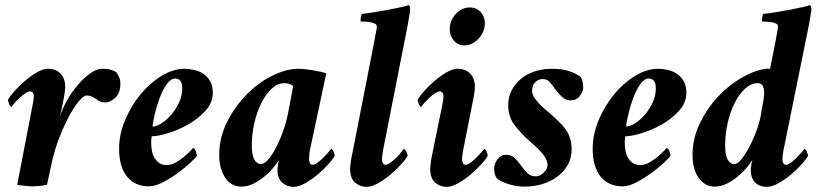

<svg xmlns="http://www.w3.org/2000/svg" viewBox="-20 -720 3196 748"><path d="M167 -452Q147 -452 122.5 -437.5Q98 -423 75.5 -403.5Q53 -384 35 -363.5Q17 -343 11 -331Q11 -326 15.5 -315Q20 -304 25 -304Q26 -306 34.5 -316Q43 -326 54 -336.5Q65 -347 77 -355.5Q89 -364 97 -364Q105 -364 108.5 -357.5Q112 -351 112 -344Q112 -340 110 -327Q108 -314 107 -311L47 0Q52 1 60 2Q68 3 77 4Q86 5 94.5 5.5Q103 6 107 6Q111 6 119 5.5Q127 5 135.5 4Q144 3 151.5 2Q159 1 163 0L183 -92Q194 -140 212 -186Q230 -232 249.5 -268Q269 -304 287.5 -326Q306 -348 317 -348Q329 -348 337.5 -344Q346 -340 353.5 -334.5Q361 -329 369.5 -325Q378 -321 390 -321Q410 -321 429.5 -339.5Q449 -358 449 -394Q449 -408 444 -419.5Q439 -431 433 -439Q420 -446 409.5 -449Q399 -452 377 -452Q357 -452 332 -434.5Q307 -417 283 -389Q259 -361 239.5 -326Q220 -291 211 -256Q211 -256 213 -264.5Q215 -273 217.5 -283.5Q220 -294 222 -305Q224 -316 225 -320Q226 -324 227.5 -332Q229 -340 230.5 -349Q232 -358 233 -366.5Q234 -375 234 -380Q234 -415 215.5 -433.5Q197 -452 167 -452Z M698 -452Q655 -452 609.5 -424.5Q564 -397 527.5 -352.5Q491 -308 467.5 -252.5Q444 -197 444 -141Q444 -70 475 -32Q506 6 560 6Q584 6 614 -9.5Q644 -25 672 -45.5Q700 -66 721 -85.5Q742 -105 747 -113Q747 -118 743 -130.5Q739 -143 732 -143Q731 -142 721 -131.5Q711 -121 696.5 -109Q682 -97 664.5 -87Q647 -77 630 -77Q611 -77 599.5 -85.5Q588 -94 581 -106.5Q574 -119 571.5 -134.5Q569 -150 569 -164Q569 -166 569 -169.5Q569 -173 569.5 -177Q570 -181 570.5 -184.5Q571 -188 571 -189Q594 -189 634 -201Q674 -213 713 -235Q752 -257 780.5 -288.5Q809 -320 809 -359Q809 -385 799 -403Q789 -421 773 -432Q757 -443 737 -447.5Q717 -452 698 -452ZM574 -227Q576 -246 583.5 -277.5Q591 -309 602.5 -339.5Q614 -370 629.5 -392Q645 -414 663 -414Q671 -414 676.5 -410.5Q682 -407 685 -401.5Q688 -396 689 -389Q690 -382 690 -375Q690 -347 677.5 -320.5Q665 -294 647 -273Q629 -252 609 -239.5Q589 -227 574 -227Z M1143 -452Q1095 -452 1040.5 -425Q986 -398 940.5 -351.5Q895 -305 864.5 -244.5Q834 -184 834 -116Q834 -65 856.5 -29Q879 7 921 7Q944 7 966.5 -4Q989 -15 1008.5 -31Q1028 -47 1043.5 -65Q1059 -83 1067 -97Q1066 -94 1065 -89Q1064 -84 1063 -78.5Q1062 -73 1061.5 -67.5Q1061 -62 1061 -58Q1061 -25 1079.5 -8.5Q1098 8 1124 8Q1144 8 1169.5 -6.5Q1195 -21 1218 -40.5Q1241 -60 1259.5 -80.5Q1278 -101 1284 -113Q1284 -118 1279.5 -129Q1275 -140 1270 -140Q1269 -138 1260.5 -128Q1252 -118 1241 -107Q1230 -96 1218 -87Q1206 -78 1198 -78Q1190 -78 1187 -85.5Q1184 -93 1184 -100Q1184 -104 1185 -117Q1186 -130 1187 -133L1251 -434Q1244 -437 1231 -440Q1218 -443 1203 -445.5Q1188 -448 1172.5 -450Q1157 -452 1143 -452ZM1087 -396Q1098 -396 1107.5 -393Q1117 -390 1122 -384L1103 -283Q1096 -246 1083 -209.5Q1070 -173 1055 -144.5Q1040 -116 1025 -98.5Q1010 -81 997 -81Q980 -81 970.5 -99Q961 -117 961 -153Q961 -198 971 -241.5Q981 -285 998.5 -319.5Q1016 -354 1039 -375Q1062 -396 1087 -396Z M1439 -563 1353 -124Q1352 -121 1350.5 -113Q1349 -105 1347.5 -95.5Q1346 -86 1345 -76.9Q1344 -67.9 1344 -62.9Q1344 -25 1363.5 -8.5Q1383 8 1408 8Q1428 8 1453.5 -6.5Q1479 -21 1502 -40.5Q1525 -60 1543.5 -80.5Q1562 -101 1568 -113Q1568 -118 1563 -129Q1558 -140 1553 -140Q1552 -138 1544 -128Q1536 -118 1525 -106.9Q1514 -95.9 1502 -86.9Q1490 -78 1482 -78Q1474 -78 1471 -85.5Q1468 -93 1468 -99.8Q1468 -103.7 1469.5 -115.8Q1471 -128 1472 -133L1565.2 -606.2Q1567.2 -614.9 1569.1 -626.4Q1571 -638 1573 -649.5Q1575 -661 1576.5 -669.5Q1578 -678 1578 -681Q1578 -686 1577 -692Q1576 -698 1572 -700Q1564 -697 1542 -692Q1520 -687 1493 -682Q1466 -677 1438.5 -672.5Q1411 -668 1390 -666Q1387 -663 1385.5 -651Q1384 -639 1386 -636.2Q1392 -636.2 1402.5 -635.7Q1413 -635.2 1423 -633.4Q1433 -631.5 1440.5 -627.8Q1448 -624 1448 -616.8Q1448 -608.7 1444.5 -592.8Q1441 -577 1439 -563Z M1810 -691Q1794 -691 1780 -684Q1766 -677 1755.5 -665.5Q1745 -654 1738.5 -639Q1732 -624 1732 -607Q1732 -581 1748 -562Q1764 -543 1790 -543Q1806 -543 1820 -550.5Q1834 -558 1845 -570Q1856 -582 1862.5 -597.5Q1869 -613 1869 -629Q1869 -655 1852.5 -673Q1836 -691 1810 -691ZM1703 -311 1665 -124Q1664 -121 1662.5 -113Q1661 -105 1659.5 -95.5Q1658 -86 1657 -77Q1656 -68 1656 -63Q1656 -25 1675.5 -8.5Q1695 8 1720 8Q1740 8 1765.5 -6.5Q1791 -21 1814 -40.5Q1837 -60 1855.5 -80.5Q1874 -101 1880 -113Q1880 -118 1875.5 -129Q1871 -140 1866 -140Q1865 -138 1856.5 -128Q1848 -118 1837 -107Q1826 -96 1814 -87Q1802 -78 1794 -78Q1786 -78 1783 -85.5Q1780 -93 1780 -100Q1780 -104 1781.5 -117Q1783 -130 1784 -133L1821 -320Q1822 -324 1823.5 -332Q1825 -340 1826.5 -349Q1828 -358 1829 -366.5Q1830 -375 1830 -380Q1830 -415 1811.5 -433.5Q1793 -452 1763 -452Q1743 -452 1718.5 -437.5Q1694 -423 1671.5 -403.5Q1649 -384 1631 -363.5Q1613 -343 1607 -331Q1607 -326 1611.5 -315Q1616 -304 1621 -304Q1622 -306 1630.5 -316Q1639 -326 1650 -336.5Q1661 -347 1673 -355.5Q1685 -364 1693 -364Q1701 -364 1704.5 -357.5Q1708 -351 1708 -344Q1708 -340 1706 -327Q1704 -314 1703 -311Z M2130 -452Q2093 -452 2062 -441.5Q2031 -431 2008.5 -412Q1986 -393 1973 -367.5Q1960 -342 1960 -312Q1960 -290 1964.5 -274Q1969 -258 1976 -245.5Q1983 -233 1992 -223.5Q2001 -214 2010 -203Q2024 -187 2042 -171.5Q2060 -156 2076 -140.5Q2092 -125 2102.5 -109Q2113 -93 2113 -76Q2113 -69 2109 -61.5Q2105 -54 2098.5 -47.5Q2092 -41 2084 -37Q2076 -33 2068 -33Q2049 -33 2037.5 -43Q2026 -53 2013 -71Q1999 -91 1985.5 -104Q1972 -117 1953 -117Q1931 -117 1918 -99.5Q1905 -82 1905 -62Q1905 -54 1907.5 -43Q1910 -32 1917 -24Q1934 -11 1963.5 -2Q1993 7 2023 7Q2060 7 2093 -3Q2126 -13 2151.5 -32Q2177 -51 2192 -77.5Q2207 -104 2207 -138Q2207 -161 2201.5 -179Q2196 -197 2187.5 -210.5Q2179 -224 2169 -234Q2159 -244 2150 -253Q2136 -267 2119 -281Q2102 -295 2087.5 -309Q2073 -323 2063 -337.5Q2053 -352 2053 -366Q2053 -376 2056 -384.5Q2059 -393 2064.5 -399Q2070 -405 2077.5 -408.5Q2085 -412 2093 -412Q2111 -412 2121 -401Q2131 -390 2141 -375Q2151 -361 2167 -345Q2183 -329 2202 -329Q2226 -329 2239 -346Q2252 -363 2252 -380Q2252 -386 2250 -399.5Q2248 -413 2241 -421Q2224 -434 2197 -443Q2170 -452 2130 -452Z M2543 -452Q2500 -452 2454.5 -424.5Q2409 -397 2372.5 -352.5Q2336 -308 2312.5 -252.5Q2289 -197 2289 -141Q2289 -70 2320 -32Q2351 6 2405 6Q2429 6 2459 -9.5Q2489 -25 2517 -45.5Q2545 -66 2566 -85.5Q2587 -105 2592 -113Q2592 -118 2588 -130.5Q2584 -143 2577 -143Q2576 -142 2566 -131.5Q2556 -121 2541.5 -109Q2527 -97 2509.5 -87Q2492 -77 2475 -77Q2456 -77 2444.5 -85.5Q2433 -94 2426 -106.5Q2419 -119 2416.5 -134.5Q2414 -150 2414 -164Q2414 -166 2414 -169.5Q2414 -173 2414.5 -177Q2415 -181 2415.5 -184.5Q2416 -188 2416 -189Q2439 -189 2479 -201Q2519 -213 2558 -235Q2597 -257 2625.5 -288.5Q2654 -320 2654 -359Q2654 -385 2644 -403Q2634 -421 2618 -432Q2602 -443 2582 -447.5Q2562 -452 2543 -452ZM2419 -227Q2421 -246 2428.5 -277.5Q2436 -309 2447.5 -339.5Q2459 -370 2474.5 -392Q2490 -414 2508 -414Q2516 -414 2521.5 -410.5Q2527 -407 2530 -401.5Q2533 -396 2534 -389Q2535 -382 2535 -375Q2535 -347 2522.5 -320.5Q2510 -294 2492 -273Q2474 -252 2454 -239.5Q2434 -227 2419 -227Z M2841 -81Q2824 -81 2814.5 -99Q2805 -117 2805 -153Q2805 -198 2815 -241.5Q2825 -285 2842.5 -319.5Q2860 -354 2883 -375Q2906 -396 2931 -396Q2944 -396 2950.5 -387Q2957 -378 2957 -355Q2957 -350 2955.5 -338Q2954 -326 2951.5 -314Q2949 -302 2947.5 -292.5Q2946 -283 2946 -283Q2942 -253 2929.5 -217.5Q2917 -182 2901.5 -152Q2886 -122 2870 -101.5Q2854 -81 2841 -81ZM2765 7Q2788 7 2810.5 -4Q2833 -15 2852.5 -31Q2872 -47 2887.5 -65Q2903 -83 2911 -97Q2910 -94 2909 -88.5Q2908 -83 2907 -77.5Q2906 -72 2905.5 -66.5Q2905 -61 2905 -58Q2905 -26 2922 -9Q2939 8 2968 8Q2988 8 3013.5 -6.5Q3039 -21 3062 -40.5Q3085 -60 3103.5 -80.5Q3122 -101 3128 -113Q3128 -118 3123.5 -129Q3119 -140 3114 -140Q3113 -138 3104.5 -128Q3096 -118 3085 -107Q3074 -96 3062 -87Q3050 -78 3042 -78Q3034 -78 3031 -85.5Q3028 -93 3028 -100Q3028 -104 3029.5 -117Q3031 -130 3032 -133L3128 -606Q3130 -615 3132 -626.5Q3134 -638 3136 -649.5Q3138 -661 3139.5 -669.5Q3141 -678 3141 -681Q3141 -686 3140 -692Q3139 -698 3135 -700Q3127 -697 3105.5 -692Q3084 -687 3057 -682Q3030 -677 3002.5 -672.5Q2975 -668 2954 -666Q2951 -663 2949.5 -651Q2948 -639 2950 -636Q2956 -636 2966.5 -635.5Q2977 -635 2986.5 -633.5Q2996 -632 3003.5 -628Q3011 -624 3011 -617Q3011 -609 3007.5 -593Q3004 -577 3002 -563Q2997 -539 2993 -517Q2989 -498 2985.5 -479.5Q2982 -461 2980 -452Q2975 -452 2971.5 -452.5Q2968 -453 2963 -452Q2916 -445 2865.5 -415Q2815 -385 2773.5 -339.5Q2732 -294 2705 -236.5Q2678 -179 2678 -116Q2678 -91 2683.5 -68.5Q2689 -46 2700.5 -29Q2712 -12 2728 -2.5Q2744 7 2765 7Z"/></svg>

Font: Vermiglione
Style: Italic
Weight: 400
Italic angle: -11°
Version: Version 1.105